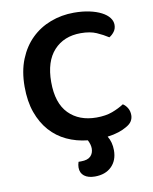

<svg xmlns="http://www.w3.org/2000/svg" viewBox="-90 -690 759 953"><g transform="rotate(-10 289.5 -213.5)"><path d="M537 -529Q537 -509 526 -494.5Q515 -480 501 -472Q475 -489 443 -503Q411 -517 364 -517Q279 -517 228.5 -462Q178 -407 178 -303Q178 -197 230 -144Q282 -91 370 -91Q416 -91 449.5 -103.5Q483 -116 509 -133Q523 -124 532 -108.5Q541 -93 541 -73Q541 -56 532 -42Q523 -28 502 -17Q487 -8 463 0Q439 8 407 12Q426 43 426 84Q426 135 395 165.5Q364 196 311 196Q277 196 257.5 181Q238 166 238 138Q238 125 243 110H256Q289 110 304 95Q319 80 319 56Q319 36 307 13Q250 7 202 -15.5Q154 -38 119 -77.5Q84 -117 64 -173Q44 -229 44 -303Q44 -381 68 -440.5Q92 -500 133.5 -540.5Q175 -581 230.5 -602Q286 -623 348 -623Q391 -623 426 -615.5Q461 -608 486 -595Q511 -582 524 -565Q537 -548 537 -529Z"/></g></svg>

Font: Baloo Bhaina 2 SemiBold
Style: Regular
Weight: 600
Designer: Yesha Goshar, Manish Minz, Shuchita Grover and Ek Type
Foundry: Ek Type
Version: Version 1.640;hotconv 1.0.111;makeotfexe 2.5.65597; ttfautoh